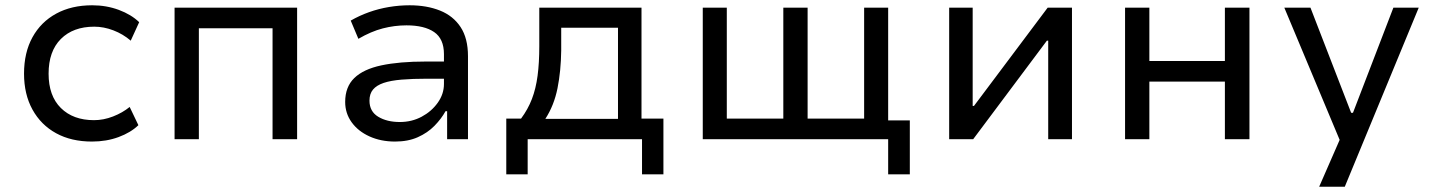

<svg xmlns="http://www.w3.org/2000/svg" viewBox="-20 -527 5424 727"><path d="M328 9Q250 9 192.5 -22.5Q135 -54 103 -112Q71 -170 71 -248Q71 -328 103 -386Q135 -444 193 -475.5Q251 -507 329 -507Q383 -507 430 -489.5Q477 -472 507 -443L475 -373Q446 -398 409.5 -412Q373 -426 337 -426Q257 -426 210.5 -379.5Q164 -333 164 -248Q164 -164 210.5 -118Q257 -72 336 -72Q372 -72 408 -86Q444 -100 471 -122L504 -53Q475 -25 429 -8Q383 9 328 9Z M641 0V-498H1105V0H1012V-420H733V0Z M1476 9Q1422 9 1379 -10.5Q1336 -30 1311.5 -64Q1287 -98 1287 -141Q1287 -198 1321.5 -231.5Q1356 -265 1424 -279.5Q1492 -294 1592 -294H1676V-229H1598Q1542 -229 1500.5 -225.5Q1459 -222 1432.5 -213Q1406 -204 1392.5 -188Q1379 -172 1379 -146Q1379 -105 1412 -85Q1445 -65 1494 -65Q1539 -65 1576.5 -85Q1614 -105 1637.5 -138Q1661 -171 1661 -209V-322Q1661 -380 1624 -405.5Q1587 -431 1519 -431Q1474 -431 1429.5 -419.5Q1385 -408 1337 -380L1308 -449Q1341 -468 1377.5 -481Q1414 -494 1453 -500.5Q1492 -507 1531 -507Q1596 -507 1646 -487Q1696 -467 1724 -424.5Q1752 -382 1752 -314V0H1673V-106H1667Q1651 -77 1625 -50.5Q1599 -24 1562 -7.5Q1525 9 1476 9Z M1897 133V-78H1953Q1979 -113 1994 -152Q2009 -191 2015.5 -240Q2022 -289 2022 -352V-498H2409V-78H2492V133H2411V0H1978V133ZM2045 -77H2320V-422H2105V-336Q2104 -258 2091 -193Q2078 -128 2045 -77Z M3343 133V0H2641V-498H2732V-78H2946V-498H3038V-78H3252V-498H3343V-71H3425V133Z M3574 0V-498H3663V-126H3668L3947 -498H4039V0H3949V-373H3944L3665 0Z M4240 0V-498H4332V-296H4618V-498H4711V0H4618V-218H4332V0Z M4975 180 5069 -35V42L4843 -498H4942L5096 -100H5103L5256 -498H5352L5072 180Z"/></svg>

Font: Nunito Sans 6pt
Style: Regular
Weight: 400
Version: Version 3.101;gftools[0.9.27]